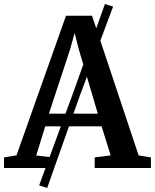

<svg xmlns="http://www.w3.org/2000/svg" viewBox="-30 -826 762 944"><path d="M162.5 85.5 328 -365 486 -806.5 526 -793.5 361 -351.5 202 98ZM51 -62 294.5 -748.5H422.5L651.5 -62L712 -52V0H435.5V-52L514 -62L469.5 -205H192.5L148 -61.5L231.5 -52V0H-10L-10.5 -52ZM451 -267 357 -585 337 -664 314.5 -583 210.5 -267Z"/></svg>

Font: Merriweather 24pt SemiBold
Style: Regular
Weight: 600
Designer: Eben Sorkin
Foundry: Eben Sorkin
Version: Version 2.100